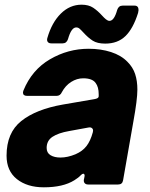

<svg xmlns="http://www.w3.org/2000/svg" viewBox="-20 -787 641 819"><path d="M8 -123Q8 -221 71 -271Q134 -321 248 -341L382 -364Q401 -367 401 -376V-385Q401 -416 388 -433Q374 -453 335 -453Q308 -453 283.5 -437.5Q259 -422 244 -394Q237 -378 221 -378H96Q78 -378 78 -392Q78 -395 80 -401Q116 -489 193 -534Q270 -579 358 -579Q410 -579 453.5 -565Q497 -551 524 -523Q547 -500 556.5 -471Q566 -442 566 -405Q566 -362 549 -269L505 -18Q502 0 484 0H356Q346 0 341 -6Q336 -12 338 -22L339 -26Q341 -34 341 -37Q341 -46 335 -46Q331 -46 325 -40Q315 -29 297 -18Q249 12 167 12Q96 12 52 -23Q8 -58 8 -123ZM302 -129Q332 -142 349 -164Q366 -186 376 -223Q377 -226 377 -230Q377 -237 371.5 -241Q366 -245 357 -243L275 -228Q229 -220 204 -203.5Q179 -187 179 -156Q179 -135 195.5 -125Q212 -115 238 -115Q268 -115 302 -129ZM336 -648Q325 -660 319 -665Q313 -670 305 -670Q284 -670 270 -620Q264 -602 247 -602H199Q188 -602 183.5 -608.5Q179 -615 182 -625Q201 -691 239.5 -729Q278 -767 328 -767Q358 -767 377.5 -754Q397 -741 416 -720Q424 -711 432 -704.5Q440 -698 447 -698Q467 -698 480 -745Q486 -763 503 -763H554Q571 -763 571 -744L569 -732Q548 -665 515 -633Q482 -601 429 -601Q395 -601 375.5 -613.5Q356 -626 336 -648Z"/></svg>

Font: Open Sauce Two Black Italic
Style: Regular
Weight: 900
Italic angle: -10°
Designer: Alfredo Marco Pradil
Foundry: Creative Sauce Fz LLC
Version: Version 1.477